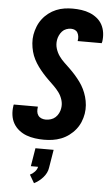

<svg xmlns="http://www.w3.org/2000/svg" viewBox="-64 -785 629 1083"><g transform="rotate(5 250.0 -243.0)"><path d="M206 8Q180 8 154.5 4.5Q129 1 106 -7.5Q83 -16 63.5 -31.5Q44 -47 32 -68Q20 -89 16.5 -114.5Q13 -140 17 -166Q17 -168 17.5 -170.5Q18 -173 19 -175H155Q155 -174 155 -173Q155 -172 155 -171Q153 -159 154.5 -146.5Q156 -134 163 -124.5Q170 -115 181.5 -110.5Q193 -106 206 -106Q220 -106 234.5 -110.5Q249 -115 260 -125Q271 -135 278 -149Q285 -163 287 -177Q291 -201 284 -224Q277 -247 263.5 -265.5Q250 -284 233.5 -300Q217 -316 201 -331.5Q185 -347 170 -364Q155 -381 141.5 -399.5Q128 -418 117.5 -438.5Q107 -459 101 -481.5Q95 -504 93 -528.5Q91 -553 95 -577Q99 -600 108 -623Q117 -646 132 -666Q147 -686 167 -701.5Q187 -717 210 -726.5Q233 -736 256.5 -739.5Q280 -743 303 -743Q328 -743 353 -739.5Q378 -736 400.5 -727Q423 -718 441.5 -703Q460 -688 471 -667.5Q482 -647 485.5 -622Q489 -597 485 -571Q484 -569 483.5 -567Q483 -565 483 -563H346Q346 -564 346.5 -564.5Q347 -565 347 -566Q349 -578 347.5 -589.5Q346 -601 340.5 -610.5Q335 -620 325 -624.5Q315 -629 303 -629Q290 -629 276.5 -624Q263 -619 253.5 -608.5Q244 -598 238 -585Q232 -572 230 -559Q226 -534 233 -511Q240 -488 253 -469.5Q266 -451 282.5 -435.5Q299 -420 315.5 -404Q332 -388 347 -371Q362 -354 375.5 -335.5Q389 -317 399 -296.5Q409 -276 415.5 -253.5Q422 -231 424 -207Q426 -183 422 -158Q418 -134 408.5 -111Q399 -88 383 -68Q367 -48 346 -32.5Q325 -17 301.5 -8Q278 1 254 4.5Q230 8 206 8ZM171 257 144 211Q159 204 171 191Q183 178 186 163H145L162 60H265L248 163Q246 178 239 192Q232 206 221.5 218Q211 230 198 240Q185 250 171 257Z"/></g></svg>

Font: Iosevka SS04 Heavy
Style: Italic
Weight: 900
Italic angle: -9°
Monospace: yes
Designer: Belleve Invis
Foundry: Belleve Invis
Version: Version 19.0.0; ttfautohint (v1.8.4)